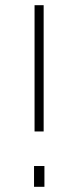

<svg xmlns="http://www.w3.org/2000/svg" viewBox="-20 -719 301 739"><path d="M111 0V-80H151V0ZM113 -213V-699H148V-213Z"/></svg>

Font: TypoPRO Titillium Title
Style: Regular
Weight: 250
Designer: Campivisivi
Foundry: Accademia di Belle Arti di Urbino and students of MA course of Visual design
Version: 1.000